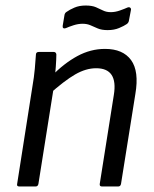

<svg xmlns="http://www.w3.org/2000/svg" viewBox="-20 -675 557 695"><path d="M349 0Q340 0 341 -9L392 -331Q408 -428 328 -428Q291 -428 252 -405.5Q213 -383 156 -332L165 -398Q212 -446 260 -472Q308 -498 360 -498Q425 -498 454.5 -457.5Q484 -417 470 -335L418 -9Q416 0 408 0ZM50 0Q40 0 42 -9L98 -366Q103 -394 106 -426Q109 -458 110 -477Q110 -487 121 -487H174Q183 -487 184 -478Q184 -463 182 -434Q180 -405 177 -385L176 -368L119 -9Q117 0 109 0ZM370 -566Q348 -566 334 -572Q320 -578 307.5 -583.5Q295 -589 279 -589Q263 -589 246 -583.5Q229 -578 218 -573Q212 -571 209 -573.5Q206 -576 207 -582L213 -618Q214 -628 221 -632Q232 -640 249.5 -647.5Q267 -655 290 -655Q313 -655 327 -649Q341 -643 353 -637Q365 -631 381 -631Q397 -631 414 -637Q431 -643 442 -648Q448 -650 451.5 -647Q455 -644 454 -639L447 -602Q446 -593 439 -588Q429 -581 411 -573.5Q393 -566 370 -566Z"/></svg>

Font: Sofia Sans Semi Condensed
Style: Italic
Weight: 400
Italic angle: -9°
Designer: Botio Nikoltchev, Ani Petrova
Foundry: lettersoup
Version: Version 4.101